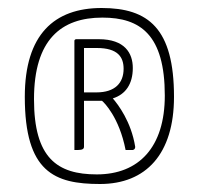

<svg xmlns="http://www.w3.org/2000/svg" viewBox="-20 -781 496 480"><path d="M234 -761C116 -761 42 -695 42 -539C42 -351 116 -321 230 -321C345 -321 415 -396 415 -539C415 -710 351 -761 234 -761ZM222 -345C123 -345 65 -386 65 -533C65 -682 133 -737 236 -737C331 -737 392 -694 392 -542C392 -413 327 -345 222 -345ZM171 -683C166 -683 166 -679 166 -679V-406C178 -406 190 -405 190 -414V-529H223H235C240 -525 278 -488 294 -406H312C317 -407 318 -411 318 -414C308 -477 275 -520 262 -535C294 -545 312 -571 312 -611C312 -648 292 -683 227 -683ZM190 -550V-661H222C275 -661 289 -638 289 -609C289 -574 268 -550 221 -550Z"/></svg>

Font: Yanone Kaffeesatz Extra Light
Style: Regular
Weight: 200
Designer: Yanone (Cyrillic: Daniel Pouzeot & Huerta Tipografica)
Foundry: Yanone
Version: Version 1.100;PS 001.100;hotconv 1.0.70;makeotf.lib2.5.58329